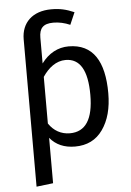

<svg xmlns="http://www.w3.org/2000/svg" viewBox="-63 -796 719 1054"><g transform="rotate(-5 297.0 -268.5)"><path d="M337 -539C278 -539 226 -511 187 -458V-600C187 -652 209 -676 265 -676C296 -676 327 -669 357 -656L386 -723C342 -742 308 -750 260 -750C156 -750 95 -690 95 -599V213L187 202V-48C220 -8 266 12 325 12C391 12 442 -13 478 -64C514 -115 532 -181 532 -264C532 -439 472 -539 337 -539ZM303 -63C255 -63 214 -86 187 -127V-384C219 -432 262 -466 314 -466C393 -466 433 -399 433 -264C433 -130 390 -63 303 -63Z"/></g></svg>

Font: Fira Sans
Style: Regular
Weight: 400
Designer: Carrois Corporate & Edenspiekermann AG
Foundry: Carrois Corporate GbR & Edenspiekermann AG
Version: Version 4.203